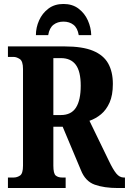

<svg xmlns="http://www.w3.org/2000/svg" viewBox="-20 -948 650 968"><path d="M20 0V-53H49Q66 -53 81 -63Q96 -73 96 -113V-600Q96 -640 79.5 -650.5Q63 -661 49 -661H20V-714H306Q396 -714 449 -692Q502 -670 525.5 -628Q549 -586 549 -525Q549 -468 532.5 -431Q516 -394 489.5 -372Q463 -350 431 -339L529 -137Q550 -93 566.5 -73Q583 -53 604 -53H610V0H575Q505 0 457.5 -17Q410 -34 388 -90L296 -309H249V-113Q249 -73 261 -63Q273 -53 293 -53H311V0ZM287 -368Q339 -368 363 -405.5Q387 -443 387 -516Q387 -588 362 -621.5Q337 -655 287 -655H249V-368ZM161 -771Q161 -809 177 -845Q193 -881 224 -904.5Q255 -928 300 -928Q345 -928 376 -904.5Q407 -881 423 -845Q439 -809 440 -771H377Q371 -807 350.5 -823Q330 -839 300 -839Q270 -839 249.5 -823Q229 -807 223 -771Z"/></svg>

Font: Noto Serif ExtraCondensed ExtraBold
Style: Regular
Weight: 800
Width: 2
Designer: Monotype Design Team
Foundry: Monotype Imaging Inc.
Version: Version 2.013; ttfautohint (v1.8.4.7-5d5b)